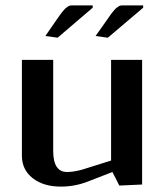

<svg xmlns="http://www.w3.org/2000/svg" viewBox="-20 -691 619 719"><path d="M327.1 -662.1 195.8 -549.8 149.9 -556.2 187 -609.9Q188.5 -612.3 193.6 -619.4Q198.7 -626.5 200.7 -629.4Q202.6 -632.3 207 -638.4Q211.4 -644.5 213.9 -647.2Q216.3 -649.9 220.5 -654.8Q224.6 -659.7 227.5 -661.6Q230.5 -663.6 234.1 -666.3Q237.8 -668.9 241.2 -669.9Q244.6 -670.9 248 -670.9H327.1ZM516.1 -662.1 383.8 -549.8 337.9 -556.2 376 -609.9Q377.4 -612.3 382.6 -619.4Q387.7 -626.5 389.6 -629.4Q391.6 -632.3 396 -638.4Q400.4 -644.5 402.8 -647.2Q405.3 -649.9 409.4 -654.8Q413.6 -659.7 416.5 -661.6Q419.4 -663.6 423.1 -666.3Q426.8 -668.9 430.2 -669.9Q433.6 -670.9 437 -670.9H516.1ZM512.2 -466.8V0L426.8 3.9L400.9 -46.9L309.1 -11.2Q260.7 7.8 208 7.8Q142.6 7.8 102.3 -23.9Q62 -55.7 62 -107.9V-466.8H179.2V-126Q179.2 -46.9 231 -46.9Q256.8 -46.9 289.1 -56.2L396 -89.8V-466.8Z"/></svg>

Font: Resagokr
Style: Bold
Weight: 600
Designer: gluk
Foundry: gluk
Version: Version 0.95